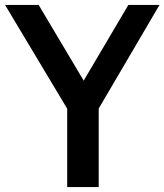

<svg xmlns="http://www.w3.org/2000/svg" viewBox="-44 -760 668 780"><path d="M229 0V-318.5L-23.5 -740H113L296 -432.5L477.5 -740H604L357 -319V0Z"/></svg>

Font: Encode Sans SemiCondensed SemiCondensed SemiBold
Style: Regular
Weight: 600
Width: 4
Designer: Multiple Designers
Foundry: Impallari Type
Version: Version 3.000; ttfautohint (v1.8.3) -l 8 -r 50 -G 200 -x 14 